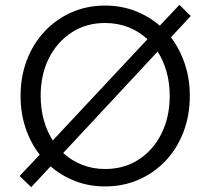

<svg xmlns="http://www.w3.org/2000/svg" viewBox="-20 -754 869 793"><path d="M109 19 61 -27 144 -115Q106 -164 85.5 -225.5Q65 -287 65 -358Q65 -438 91 -506Q117 -574 164.5 -624.5Q212 -675 275.5 -703Q339 -731 414 -731Q480 -731 537.5 -709Q595 -687 640 -648L721 -734L768 -688L686 -600Q723 -551 743.5 -489.5Q764 -428 764 -358Q764 -278 738 -209.5Q712 -141 664.5 -90.5Q617 -40 553 -12Q489 16 414 16Q348 16 291 -6Q234 -28 189 -67ZM148 -358Q148 -305 161 -258Q174 -211 198 -174L589 -592Q555 -624 510.5 -641.5Q466 -659 414 -659Q336 -659 276 -620Q216 -581 182 -513.5Q148 -446 148 -358ZM414 -56Q493 -56 553 -95Q613 -134 647 -202.5Q681 -271 681 -358Q681 -411 668 -457.5Q655 -504 631 -541L241 -122Q275 -91 319 -73.5Q363 -56 414 -56Z"/></svg>

Font: Wix Madefor Text
Style: Regular
Weight: 400
Designer: Dalton Maag Ltd
Foundry: Dalton Maag Ltd
Version: Version 3.100